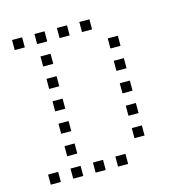

<svg xmlns="http://www.w3.org/2000/svg" viewBox="-98 -764 795 827"><g transform="rotate(-15 300.0 -350.5)"><path d="M29 -673Q28 -673 28 -673Q28 -673 28 -672V-629Q28 -628 28 -628Q28 -628 29 -628H72Q73 -628 73 -628Q73 -628 73 -629V-672Q73 -673 73 -673Q73 -673 72 -673ZM129 -673Q128 -673 128 -673Q128 -673 128 -672V-629Q128 -628 128 -628Q128 -628 129 -628H172Q173 -628 173 -628Q173 -628 173 -629V-672Q173 -673 173 -673Q173 -673 172 -673ZM229 -673Q228 -673 228 -673Q228 -673 228 -672V-629Q228 -628 228 -628Q228 -628 229 -628H272Q273 -628 273 -628Q273 -628 273 -629V-672Q273 -673 273 -673Q273 -673 272 -673ZM329 -673Q328 -673 328 -673Q328 -673 328 -672V-629Q328 -628 328 -628Q328 -628 329 -628H372Q373 -628 373 -628Q373 -628 373 -629V-672Q373 -673 373 -673Q373 -673 372 -673ZM129 -573Q128 -573 128 -573Q128 -573 128 -572V-529Q128 -528 128 -528Q128 -528 129 -528H172Q173 -528 173 -528Q173 -528 173 -529V-572Q173 -573 173 -573Q173 -573 172 -573ZM429 -573Q428 -573 428 -573Q428 -573 428 -572V-529Q428 -528 428 -528Q428 -528 429 -528H472Q473 -528 473 -528Q473 -528 473 -529V-572Q473 -573 473 -573Q473 -573 472 -573ZM129 -473Q128 -473 128 -473Q128 -473 128 -472V-429Q128 -428 128 -428Q128 -428 129 -428H172Q173 -428 173 -428Q173 -428 173 -429V-472Q173 -473 173 -473Q173 -473 172 -473ZM429 -473Q428 -473 428 -473Q428 -473 428 -472V-429Q428 -428 428 -428Q428 -428 429 -428H472Q473 -428 473 -428Q473 -428 473 -429V-472Q473 -473 473 -473Q473 -473 472 -473ZM129 -373Q128 -373 128 -373Q128 -373 128 -372V-329Q128 -328 128 -328Q128 -328 129 -328H172Q173 -328 173 -328Q173 -328 173 -329V-372Q173 -373 173 -373Q173 -373 172 -373ZM429 -373Q428 -373 428 -373Q428 -373 428 -372V-329Q428 -328 428 -328Q428 -328 429 -328H472Q473 -328 473 -328Q473 -328 473 -329V-372Q473 -373 473 -373Q473 -373 472 -373ZM129 -273Q128 -273 128 -273Q128 -273 128 -272V-229Q128 -228 128 -228Q128 -228 129 -228H172Q173 -228 173 -228Q173 -228 173 -229V-272Q173 -273 173 -273Q173 -273 172 -273ZM429 -273Q428 -273 428 -273Q428 -273 428 -272V-229Q428 -228 428 -228Q428 -228 429 -228H472Q473 -228 473 -228Q473 -228 473 -229V-272Q473 -273 473 -273Q473 -273 472 -273ZM129 -173Q128 -173 128 -173Q128 -173 128 -172V-129Q128 -128 128 -128Q128 -128 129 -128H172Q173 -128 173 -128Q173 -128 173 -129V-172Q173 -173 173 -173Q173 -173 172 -173ZM429 -173Q428 -173 428 -173Q428 -173 428 -172V-129Q428 -128 428 -128Q428 -128 429 -128H472Q473 -128 473 -128Q473 -128 473 -129V-172Q473 -173 473 -173Q473 -173 472 -173ZM29 -73Q28 -73 28 -73Q28 -73 28 -72V-29Q28 -28 28 -28Q28 -28 29 -28H72Q73 -28 73 -28Q73 -28 73 -29V-72Q73 -73 73 -73Q73 -73 72 -73ZM129 -73Q128 -73 128 -73Q128 -73 128 -72V-29Q128 -28 128 -28Q128 -28 129 -28H172Q173 -28 173 -28Q173 -28 173 -29V-72Q173 -73 173 -73Q173 -73 172 -73ZM229 -73Q228 -73 228 -73Q228 -73 228 -72V-29Q228 -28 228 -28Q228 -28 229 -28H272Q273 -28 273 -28Q273 -28 273 -29V-72Q273 -73 273 -73Q273 -73 272 -73ZM329 -73Q328 -73 328 -73Q328 -73 328 -72V-29Q328 -28 328 -28Q328 -28 329 -28H372Q373 -28 373 -28Q373 -28 373 -29V-72Q373 -73 373 -73Q373 -73 372 -73Z"/></g></svg>

Font: Doto Light
Style: Regular
Weight: 300
Monospace: yes
Version: Version 1.000